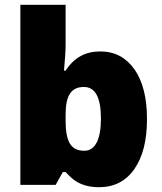

<svg xmlns="http://www.w3.org/2000/svg" viewBox="-20 -780 683 810"><path d="M403.8 -563C341.8 -563 293.9 -539.1 256.8 -481.9H250C254.4 -532.2 256.8 -567.4 256.8 -587.9V-759.8H65.9V0H214.8L245.1 -54.2H256.8C273.4 -36.1 288.1 -22.9 300.8 -15.1C325.7 0.5 356.9 9.8 397.9 9.8C461.4 9.8 511.2 -15.6 546.9 -66.9C582.5 -117.7 600.1 -188 600.1 -277.8C600.1 -367.2 582.5 -437 547.4 -487.3C511.7 -537.6 463.9 -563 403.8 -563ZM334 -413.1C381.8 -413.1 405.8 -368.7 405.8 -279.8C405.8 -190.4 380.9 -144 335.9 -144C279.8 -144 256.8 -180.7 256.8 -271V-297.9C256.8 -377.4 280.8 -413.1 334 -413.1Z"/></svg>

Font: Sahel Black
Style: Bold
Weight: 900
Foundry: Saber Rastikerdar (saber.rastikerdar@gmail.com)
Version: Version 3.4.0